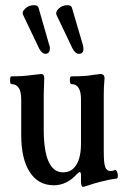

<svg xmlns="http://www.w3.org/2000/svg" viewBox="-20 -705 486 742"><path d="M156 -497Q142 -497 131 -518L70 -646Q63 -658 77 -671.5Q91 -685 112 -685Q126 -685 129 -675L170 -532Q175 -521 171.5 -509Q168 -497 156 -497ZM285 -497Q271 -497 260 -518L199 -646Q193 -658 206.5 -671.5Q220 -685 241 -685Q255 -685 258 -675L300 -532Q309 -497 285 -497ZM300 17Q293 17 293 -5V-28Q293 -40 288 -40Q285 -40 277 -32Q238 11 188 11Q128 11 95 -40Q62 -91 62 -183V-321Q62 -380 24 -380Q19 -380 19 -395Q19 -410 24 -410Q71 -410 103 -415Q135 -419 139 -419Q151 -419 151 -403Q149 -357 149 -340V-205Q149 -39 224 -39Q257 -39 275 -68Q293 -97 293 -150V-321Q293 -380 256 -380Q250 -380 250 -395Q250 -410 256 -410Q312 -410 336 -415Q364 -419 368 -419Q384 -419 384 -402Q381 -370 381 -340V-120Q381 -75 386.5 -59.5Q392 -44 408 -44Q416 -44 424 -48Q429 -49 432.5 -40.5Q436 -32 435.5 -24.5Q435 -17 432 -15Q404 -12 366 -2Q339 5 310 15Q305 17 300 17Z"/></svg>

Font: Junicode Cond Medium
Style: Regular
Weight: 500
Width: 3
Designer: Peter S. Baker
Version: Version 2.201